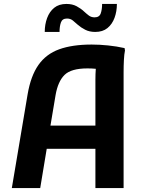

<svg xmlns="http://www.w3.org/2000/svg" viewBox="-20 -954 732 974"><path d="M40 0 120 -475Q136 -569 175 -624.5Q214 -680 280.5 -704Q347 -728 445 -728Q485 -728 528.5 -723.5Q572 -719 612 -710L614 -698Q610 -679 608.5 -649Q607 -619 607 -588.5Q607 -558 607 -538V0H464V-199H217L184 0ZM262 -472 236 -317H464V-550Q464 -565 464.5 -578.5Q465 -592 466 -605Q457 -606 445.5 -606.5Q434 -607 424 -607Q341 -607 307.5 -574Q274 -541 262 -472ZM207 -792Q207 -830 219 -862.5Q231 -895 255 -914.5Q279 -934 317 -934Q347 -934 368.5 -922.5Q390 -911 406 -896Q419 -884 431 -875Q443 -866 460 -866Q484 -866 491 -886Q498 -906 498 -934H573Q573 -896 561 -863.5Q549 -831 525 -811.5Q501 -792 463 -792Q434 -792 412.5 -803Q391 -814 375 -828Q362 -840 349.5 -850Q337 -860 320 -860Q296 -860 289 -840Q282 -820 282 -792Z"/></svg>

Font: Kufam SemiBold
Style: Regular
Weight: 600
Designer: Wael Morcos, Artur Schmal
Foundry: Original Type
Version: Version 1.300; ttfautohint (v1.8.3)